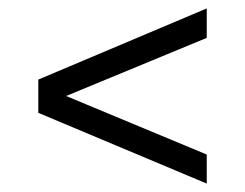

<svg xmlns="http://www.w3.org/2000/svg" viewBox="-20 -481 581 456"><path d="M471 -45V-114L137 -253L471 -391V-461L71 -292V-213Z"/></svg>

Font: Saira UNSAM SC
Style: Regular
Weight: 400
Designer: Hector Gatti with collaboration of the Omnibus-Type team
Foundry: Omnibus-Type
Version: Version 1.072;PS 001.072;hotconv 1.0.88;makeotf.lib2.5.64775